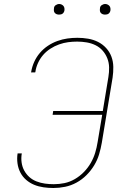

<svg xmlns="http://www.w3.org/2000/svg" viewBox="-20 -932 640 960"><path d="M247 8Q222 8 197.5 4.5Q173 1 151 -8Q129 -17 111 -32.5Q93 -48 82 -69Q71 -90 67.5 -115Q64 -140 68 -165H89Q85 -142 88 -120Q91 -98 101 -79.5Q111 -61 126.5 -47Q142 -33 162.5 -25Q183 -17 205 -14Q227 -11 249 -11Q276 -11 302.5 -16.5Q329 -22 354 -36.5Q379 -51 399.5 -72Q420 -93 434 -117.5Q448 -142 456 -168.5Q464 -195 468 -221L491 -358H243L246 -377H494L522 -547Q526 -571 525.5 -595Q525 -619 516.5 -640.5Q508 -662 493 -679Q478 -696 457.5 -706Q437 -716 413.5 -720Q390 -724 366 -724Q343 -724 320.5 -721Q298 -718 275.5 -710Q253 -702 232 -688.5Q211 -675 195.5 -657Q180 -639 170 -617Q160 -595 157 -573L156 -570H135L136 -573Q140 -598 151 -622.5Q162 -647 179.5 -667.5Q197 -688 219.5 -703Q242 -718 267 -727Q292 -736 317 -739.5Q342 -743 367 -743Q394 -743 420.5 -738.5Q447 -734 470 -722.5Q493 -711 510.5 -692Q528 -673 537 -649Q546 -625 546.5 -598Q547 -571 543 -544L489 -218Q484 -189 475.5 -160.5Q467 -132 451 -105.5Q435 -79 412.5 -56.5Q390 -34 362.5 -19Q335 -4 305.5 2Q276 8 247 8ZM505 -859Q499 -859 493.5 -861Q488 -863 484 -867.5Q480 -872 479.5 -878.5Q479 -885 480 -891Q480 -896 482.5 -900Q485 -904 489 -906.5Q493 -909 497 -910.5Q501 -912 506 -912Q512 -912 517.5 -909.5Q523 -907 527 -902.5Q531 -898 532 -891.5Q533 -885 532 -879Q531 -874 528.5 -870Q526 -866 522.5 -863.5Q519 -861 514.5 -860Q510 -859 505 -859ZM275 -859Q269 -859 263.5 -861Q258 -863 254 -867.5Q250 -872 249.5 -878.5Q249 -885 250 -891Q250 -896 252.5 -900Q255 -904 259 -906.5Q263 -909 267 -910.5Q271 -912 276 -912Q282 -912 287.5 -909.5Q293 -907 297 -902.5Q301 -898 302 -891.5Q303 -885 302 -879Q301 -874 298.5 -870Q296 -866 292.5 -863.5Q289 -861 284.5 -860Q280 -859 275 -859Z"/></svg>

Font: Iosevka Aile Thin
Style: Italic
Weight: 100
Italic angle: -9°
Designer: Belleve Invis
Foundry: Belleve Invis
Version: Version 31.1.0; ttfautohint (v1.8.4)